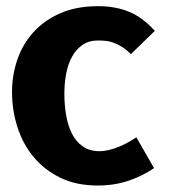

<svg xmlns="http://www.w3.org/2000/svg" viewBox="-20 -578 540 607"><path d="M394 -407Q379 -421.5 365.2 -430Q351.5 -438.5 339 -443Q326.5 -447.5 314.2 -448.8Q302 -450 290 -450Q261 -450 240.8 -436Q220.5 -422 207.8 -398.8Q195 -375.5 189.2 -345Q183.5 -314.5 183.5 -281.5Q183.5 -247 189 -214.2Q194.5 -181.5 207.2 -156Q220 -130.5 241.5 -115.2Q263 -100 295 -100Q308 -100 323 -103.5Q338 -107 353.2 -113Q368.5 -119 383.2 -127Q398 -135 411 -144L467 -46.5Q430.5 -21.5 386 -6.5Q341.5 8.5 288.5 8.5Q221 8.5 170.5 -16.2Q120 -41 86 -82Q52 -123 35 -176.5Q18 -230 18 -287.5Q18 -339.5 34.5 -388.5Q51 -437.5 84.8 -475.2Q118.5 -513 169.8 -535.8Q221 -558.5 291 -558.5Q345 -558.5 388 -540.8Q431 -523 469.5 -480.5Z"/></svg>

Font: B612
Style: Bold
Weight: 700
Designer: Nicolas Chauveau, Thomas Paillot, Jonathan Favre-Lamarine, Jean-Luc Vinot
Foundry: AIRBUS
Version: Version 1.008